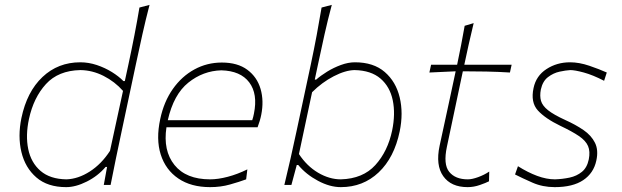

<svg xmlns="http://www.w3.org/2000/svg" viewBox="-20 -760 2556 789"><path d="M252 9Q175.5 9 129.5 -30.8Q83.5 -70.5 68 -135.2Q52.5 -200 68 -275Q90.5 -383 154.5 -443.5Q218.5 -504 310 -504Q344 -504 377.8 -492.8Q411.5 -481.5 440 -463.8Q468.5 -446 487 -427H493L507.5 -494Q521 -556.5 532.5 -615.8Q544 -675 553 -729L594.5 -740Q578.5 -678.5 565 -618Q551.5 -557.5 538 -494L480 -221Q467 -159.5 456.2 -108Q445.5 -56.5 434.5 0H406.5L420 -74H414Q382 -36.5 336.5 -13.8Q291 9 252 9ZM253 -23Q301 -24.5 349 -55.2Q397 -86 432 -140L485.5 -386.5Q452 -424.5 405.8 -448Q359.5 -471.5 310 -472Q219.5 -470 168.8 -414.5Q118 -359 99 -271Q84.5 -203.5 96 -147.5Q107.5 -91.5 146.5 -57.8Q185.5 -24 253 -23Z M843.5 9Q765 9 712.8 -26.5Q660.5 -62 640.5 -125Q620.5 -188 638.5 -271Q653.5 -342 690 -394Q726.5 -446 778.5 -474.5Q830.5 -503 891.5 -503Q956.5 -503 996.5 -473.2Q1036.5 -443.5 1050.8 -394.5Q1065 -345.5 1053.5 -288Q1051.5 -277 1047 -262.2Q1042.5 -247.5 1038.5 -237H664Q649.5 -141 697 -82Q744.5 -23 843.5 -23Q876 -23 916 -33.5Q956 -44 996.5 -64L991.5 -23Q963 -12.5 925 -1.8Q887 9 843.5 9ZM889.5 -471Q814.5 -469 754 -420.5Q693.5 -372 669.5 -266H1016.5Q1021 -279.5 1023.5 -293Q1040 -374 1004.2 -421.5Q968.5 -469 889.5 -471Z M1380.5 9Q1335.5 9 1286.8 -17Q1238 -43 1205.5 -82H1199.5L1177.5 0H1148.5Q1162 -56.5 1174 -108.8Q1186 -161 1198.5 -220.5L1257 -494Q1270.5 -557.5 1281.5 -616.2Q1292.5 -675 1301.5 -729L1343.5 -740Q1327 -678.5 1313.5 -618.2Q1300 -558 1286.5 -494L1273.5 -433H1279.5Q1297.5 -449 1324.2 -465.5Q1351 -482 1381 -493Q1411 -504 1438.5 -504Q1515 -504 1561 -464.2Q1607 -424.5 1622.5 -359.8Q1638 -295 1622.5 -220Q1600 -112 1536 -51.5Q1472 9 1380.5 9ZM1380.5 -23Q1471.5 -25.5 1522.5 -81.8Q1573.5 -138 1591.5 -224Q1605.5 -292 1594 -347.8Q1582.5 -403.5 1543.8 -437Q1505 -470.5 1437.5 -472Q1399.5 -471.5 1351.2 -446.5Q1303 -421.5 1262.5 -381L1208.5 -127Q1241 -77.5 1287.2 -50.2Q1333.5 -23 1380.5 -23Z M1901.5 9Q1833.5 9 1801.5 -36Q1769.5 -81 1786.5 -161Q1807 -257 1824.5 -336.5Q1842 -416 1852.5 -467L1744.5 -462L1751.5 -494H1858.5Q1867 -536 1874.8 -574.5Q1882.5 -613 1889.5 -654L1926.5 -665Q1914.5 -615.5 1906.2 -578Q1898 -540.5 1888 -494H2082.5L2075.5 -462Q2028 -465 1978.8 -466Q1929.5 -467 1882 -467L1816.5 -157Q1801 -84.5 1826 -53.8Q1851 -23 1902.5 -23Q1920 -23 1945.2 -32.2Q1970.5 -41.5 1990.5 -55L1989.5 -15Q1977 -8.5 1952 0.2Q1927 9 1901.5 9Z M2259.5 9Q2210 9 2168 -9.5Q2126 -28 2096.5 -43L2108.5 -77Q2149 -51.5 2187.5 -37.2Q2226 -23 2260.5 -23Q2291.5 -24 2320.8 -30.2Q2350 -36.5 2371.2 -53.8Q2392.5 -71 2399.5 -105Q2406 -137.5 2396.5 -159.8Q2387 -182 2359 -201Q2331 -220 2282.5 -243Q2220.5 -273 2190.2 -306.2Q2160 -339.5 2172.5 -398Q2183 -448.5 2225.8 -476.2Q2268.5 -504 2322.5 -504Q2360 -504 2401.8 -489.8Q2443.5 -475.5 2473.5 -462L2462.5 -428Q2416 -452 2379.2 -462Q2342.5 -472 2323.5 -472Q2305 -471 2279.5 -465.5Q2254 -460 2232 -443.2Q2210 -426.5 2202.5 -392Q2197.5 -365.5 2203.2 -345.5Q2209 -325.5 2232.2 -307Q2255.5 -288.5 2302.5 -267Q2345 -248 2377.5 -225.8Q2410 -203.5 2425 -173.2Q2440 -143 2430.5 -100Q2419.5 -48.5 2376.8 -19.8Q2334 9 2259.5 9Z"/></svg>

Font: Commissioner Flair Thin
Style: Italic
Weight: 100
Italic angle: -12°
Designer: Kostas Bartsokas
Foundry: Kostas Bartsokas
Version: Version 1.000; ttfautohint (v1.8.3)